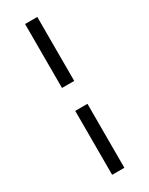

<svg xmlns="http://www.w3.org/2000/svg" viewBox="-207 -780 678 871"><g transform="rotate(-30 132.0 -345.0)"><path d="M100 -405V-740H164V-405ZM100 50V-285H164V50Z"/></g></svg>

Font: Geologica ExtraLight
Style: Regular
Weight: 200
Designer: Sindre Bremnes, Frode Helland
Foundry: Monokrom Skriftforlag AS
Version: Version 1.010; ttfautohint (v1.8.4.7-5d5b);gftools[0.9.28]